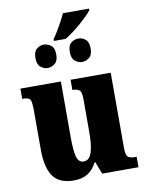

<svg xmlns="http://www.w3.org/2000/svg" viewBox="-98 -971 806 1051"><g transform="rotate(-10 305.5 -446.0)"><path d="M251 -771Q262 -786 276 -809Q290 -832 303.5 -857Q317 -882 326 -902H471V-893Q464 -883 446.5 -865.5Q429 -848 405.5 -827.5Q382 -807 358.5 -789.5Q335 -772 316 -761H251ZM192 -621Q171 -621 153 -636Q135 -651 135 -686Q135 -722 153 -736.5Q171 -751 192 -751Q214 -751 232.5 -736.5Q251 -722 251 -686Q251 -651 232.5 -636Q214 -621 192 -621ZM385 -621Q362 -621 344 -636Q326 -651 326 -686Q326 -722 344 -736.5Q362 -751 385 -751Q406 -751 424 -736.5Q442 -722 442 -686Q442 -651 424 -636Q406 -621 385 -621ZM227 10Q146 10 111.5 -39Q77 -88 77 -188V-407Q77 -450 70 -464.5Q63 -479 29 -479H25V-536H250V-226Q250 -155 259 -119Q268 -83 298 -83Q329 -83 342 -123Q355 -163 355 -232V-418Q355 -460 342.5 -469.5Q330 -479 307 -479H304V-536H527V-119Q527 -76 540 -67Q553 -58 576 -58H587V0H385L359 -68H355Q336 -30 305 -10Q274 10 227 10Z"/></g></svg>

Font: Noto Serif Condensed Black
Style: Regular
Weight: 900
Width: 3
Designer: Monotype Design Team
Foundry: Monotype Imaging Inc.
Version: Version 2.015; ttfautohint (v1.8.4.7-5d5b)